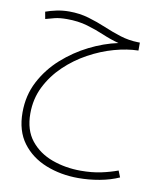

<svg xmlns="http://www.w3.org/2000/svg" viewBox="-83 -540 745 878"><g transform="rotate(10 289.0 -100.5)"><path d="M340 271Q258 271 189 243.5Q120 216 78.5 160.5Q37 105 37 19Q37 -60 71 -125Q105 -190 160.5 -239.5Q216 -289 282 -322Q348 -355 414 -369Q376 -379 338.5 -395Q301 -411 258.5 -423.5Q216 -436 163 -436Q130 -436 107.5 -430.5Q85 -425 65 -419L59 -452Q81 -460 109 -466Q137 -472 168 -472Q216 -472 258.5 -459.5Q301 -447 340 -430.5Q379 -414 418.5 -401.5Q458 -389 502 -388H510V-351Q458 -350 398.5 -333.5Q339 -317 281.5 -285.5Q224 -254 177 -209Q130 -164 101.5 -107Q73 -50 73 18Q73 95 111.5 143Q150 191 212 213.5Q274 236 345 236Q397 236 439 227Q481 218 516 205L528 235Q488 253 438.5 262Q389 271 340 271Z"/></g></svg>

Font: Noto Sans Arabic UI SmCn XLt
Style: Regular
Weight: 200
Width: 4
Designer: Monotype Design Team, Nadine Chahine and Nizar Qandah
Foundry: Monotype Imaging Inc.
Version: Version 2.010; ttfautohint (v1.8.4.7-5d5b)